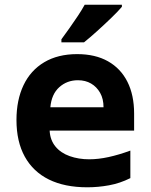

<svg xmlns="http://www.w3.org/2000/svg" viewBox="-20 -786 640 816"><path d="M351 10Q255 10 188 -23Q121 -56 85.5 -120Q50 -184 50 -276Q50 -361 80 -424Q110 -487 168 -521.5Q226 -556 308 -556Q385 -556 439 -525.5Q493 -495 521.5 -438.5Q550 -382 550 -303V-231H191Q193 -191 215.5 -163.5Q238 -136 276 -122.5Q314 -109 359 -109Q398 -109 441.5 -118.5Q485 -128 534 -146V-29Q490 -7 443.5 1.5Q397 10 351 10ZM420 -330Q420 -366 405.5 -391.5Q391 -417 367 -431Q343 -445 311 -445Q265 -445 232 -415.5Q199 -386 194 -330ZM241 -619Q258 -642 276 -667.5Q294 -693 311 -718.5Q328 -744 340 -766H498V-757Q482 -738 453 -710Q424 -682 393 -654Q362 -626 337 -606H241Z"/></svg>

Font: Noto Sans Mono
Style: Bold
Weight: 700
Designer: Monotype Design Team
Foundry: Monotype Imaging Inc.
Version: Version 2.014